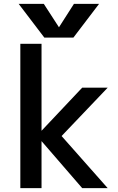

<svg xmlns="http://www.w3.org/2000/svg" viewBox="-20 -979 614 1000"><path d="M287.1 -836.9 365.2 -959H496.1L362.3 -783.2H210.9L77.1 -959H208ZM196.3 -297.9 408.2 -522.5H541L300.8 -270.5L541 1H408.2L196.3 -244.1V1H85.9V-751H196.3Z"/></svg>

Font: Gen Shin Gothic Medium
Style: Regular
Weight: 500
Designer: [Source Han Sans]
Ryoko NISHIZUKA  (kana & ideographs); Paul D. Hunt (Latin, Greek & Cyrillic); Wenlong ZHANG  (bopomofo
Version: Version 1.002.20150607